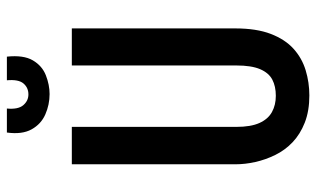

<svg xmlns="http://www.w3.org/2000/svg" viewBox="-196 -688 897 544"><g transform="rotate(-90 252.0 -415.5)"><path d="M254 13Q210 13 177 0Q144 -13 121.5 -34.5Q99 -56 85.5 -83.5Q72 -111 65.5 -140Q59 -169 59 -197V-660H165V-194Q165 -153 176 -128.5Q187 -104 207 -93Q227 -82 253 -82Q280 -82 299 -92Q318 -102 328.5 -126.5Q339 -151 339 -194V-660H444V-197Q444 -137 428.5 -96.5Q413 -56 386.5 -32Q360 -8 325.5 2.5Q291 13 254 13ZM149 -844H217Q214 -812 226.5 -797.5Q239 -783 257 -783Q276 -783 288 -797Q300 -811 297 -844H364Q369 -797 353.5 -770.5Q338 -744 311 -733.5Q284 -723 258 -723Q228 -723 200.5 -735Q173 -747 158 -774Q143 -801 149 -844Z"/></g></svg>

Font: Bricolage Grotesque Condensed Medium
Style: Regular
Weight: 500
Width: 3
Designer: Mathieu Triay
Foundry: Atelier Triay
Version: Version 1.000;gftools[0.9.30]